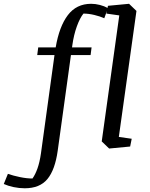

<svg xmlns="http://www.w3.org/2000/svg" viewBox="-154 -783 799 1026"><path d="M231 -529.8H335.4L330.1 -488.8H225.1L154.3 22.9Q140.1 124.5 99.4 173.8Q58.6 223.1 -22 223.1Q-51.3 223.1 -81.3 216.8Q-111.3 210.4 -133.8 200.2L-111.8 146Q-84 155.8 -47.6 163.3Q-11.2 170.9 19.5 170.9Q34.7 149.9 46.4 116.7Q58.1 83.5 64.9 36.1L137.2 -488.8H44.9L50.3 -529.8H143.6Q162.6 -641.6 208.5 -702.1Q254.4 -762.7 333 -762.7Q356 -762.7 379.6 -756.6Q403.3 -750.5 422.9 -739.7L403.3 -685.5Q380.4 -695.8 349.9 -703.1Q319.3 -710.4 292 -710.4Q272.9 -687 256.6 -641.8Q240.2 -596.7 232.4 -540.5ZM422.9 -752 535.6 -762.7 575.2 -724.6 481 -51.3 549.8 -41.5 541.5 0 429.2 10.7 389.6 -27.3 483.4 -700.7 414.6 -710.4Z"/></svg>

Font: Noticia Text
Style: Italic
Weight: 400
Italic angle: -8°
Designer: JM Sole
Foundry: JM Sole
Version: Version 1.003